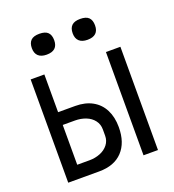

<svg xmlns="http://www.w3.org/2000/svg" viewBox="-136 -856 872 961"><g transform="rotate(-20 300.0 -375.0)"><path d="M63 -550H136V-349H227Q280 -349 318 -328Q356 -307 376 -267.8Q396 -228.5 396 -175Q396 -92.5 352.2 -46.2Q308.5 0 228 0H63ZM317 -158V-191Q317 -219 301.2 -239.5Q285.5 -260 259 -270.5Q232.5 -281 201 -281H136V-69H201Q232.5 -69 259 -79.8Q285.5 -90.5 301.2 -110.8Q317 -131 317 -158ZM464 -550H541V0H464ZM122 -694.5Q122 -722 136.2 -736Q150.5 -750 181.5 -750Q213 -750 227 -736Q241 -722 241 -694.5Q241 -639 181.5 -639Q152.5 -639 137.2 -653.2Q122 -667.5 122 -694.5ZM339.5 -694.5Q339.5 -722 353.8 -736Q368 -750 399 -750Q430.5 -750 444.5 -736Q458.5 -722 458.5 -694.5Q458.5 -639 399 -639Q370 -639 354.8 -653.2Q339.5 -667.5 339.5 -694.5Z"/></g></svg>

Font: JuliaMono Light
Style: Regular
Weight: 300
Monospace: yes
Designer: cormullion
Foundry: corm
Version: Version 0.054; ttfautohint (v1.8.4)